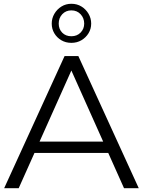

<svg xmlns="http://www.w3.org/2000/svg" viewBox="-20 -997 757 1017"><path d="M2 0 322 -700H395L715 0H637L343 -657H373L79 0ZM128 -187 150 -247H557L579 -187ZM358 -770Q328 -770 304.5 -784Q281 -798 267.5 -821Q254 -844 254 -872Q254 -900 268 -924Q282 -948 305.5 -962.5Q329 -977 358 -977Q388 -977 411.5 -962.5Q435 -948 449 -924Q463 -900 463 -872Q463 -844 449 -821Q435 -798 411.5 -784Q388 -770 358 -770ZM358 -805Q388 -805 407 -824.5Q426 -844 426 -872Q426 -901 407 -921.5Q388 -942 358 -942Q329 -942 310 -922Q291 -902 291 -872Q291 -843 309.5 -824Q328 -805 358 -805Z"/></svg>

Font: MOST Montserrat
Style: Regular
Weight: 400
Designer: Julieta Ulanovsky
Foundry: Julieta Ulanovsky
Version: Version 8.000;March 11, 2024;FontCreator 15.0.0.2926 64-bit